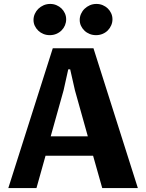

<svg xmlns="http://www.w3.org/2000/svg" viewBox="-20 -962 745 982"><path d="M456.1 -165.5H212.9L166.5 0H22.5L250 -715.3H458L685.1 0H502.9ZM429.2 -264.6 363.3 -500 338.9 -607.4H329.1L305.2 -500L239.3 -264.6ZM151.4 -859.9Q151.4 -876 158 -890.9Q164.6 -905.8 176 -917Q187.5 -928.2 203.1 -935.1Q218.8 -941.9 236.8 -941.9Q253.9 -941.9 268.8 -935.5Q283.7 -929.2 294.7 -918.5Q305.7 -907.7 312 -893.6Q318.4 -879.4 318.4 -863.3Q318.4 -847.2 312.3 -832.5Q306.2 -817.9 294.9 -806.6Q283.7 -795.4 268.3 -788.8Q252.9 -782.2 234.4 -782.2Q217.3 -782.2 202.1 -788.3Q187 -794.4 175.8 -805.2Q164.6 -815.9 158 -829.8Q151.4 -843.8 151.4 -859.9ZM387.7 -859.9Q387.7 -876 394.3 -890.9Q400.9 -905.8 412.4 -917Q423.8 -928.2 439.5 -935.1Q455.1 -941.9 473.1 -941.9Q490.7 -941.9 505.6 -935.5Q520.5 -929.2 531.5 -918.5Q542.5 -907.7 548.8 -893.6Q555.2 -879.4 555.2 -863.3Q555.2 -847.2 548.8 -832.5Q542.5 -817.9 531.5 -806.6Q520.5 -795.4 504.9 -788.8Q489.3 -782.2 471.2 -782.2Q453.6 -782.2 438.5 -788.3Q423.3 -794.4 412.1 -805.2Q400.9 -815.9 394.3 -829.8Q387.7 -843.8 387.7 -859.9Z"/></svg>

Font: Proza Libre
Style: Bold
Weight: 700
Designer: Jasper de Waard
Foundry: Jasper de Waard
Version: Version 1.000; ttfautohint (v1.4.1.8-43bc)